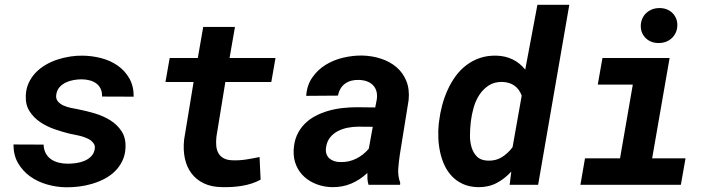

<svg xmlns="http://www.w3.org/2000/svg" viewBox="-20 -770 2975 800"><path d="M374.5 -147.9Q377 -160.2 372.1 -169.2Q367.2 -178.2 358.4 -184.8Q349.6 -191.4 337.6 -196Q325.7 -200.7 313.5 -203.9Q301.3 -207 289.8 -209Q278.3 -210.9 270.5 -212.9Q240.2 -220.2 207.3 -231.7Q174.3 -243.2 147.2 -261.5Q120.1 -279.8 103 -306.6Q85.9 -333.5 87.4 -371.1Q88.4 -400.4 99.6 -424.6Q110.8 -448.7 128.7 -467.3Q146.5 -485.8 169.7 -499.5Q192.9 -513.2 219 -521.7Q245.1 -530.3 272 -534.4Q298.8 -538.6 324.2 -538.1Q364.3 -537.6 402.3 -527.6Q440.4 -517.6 470.5 -496.6Q500.5 -475.6 518.8 -443.6Q537.1 -411.6 537.1 -367.2L405.3 -367.7Q405.8 -386.7 399.2 -400.4Q392.6 -414.1 380.9 -422.6Q369.1 -431.2 353.3 -435.3Q337.4 -439.5 319.3 -439.5Q304.2 -439.5 287.1 -436.5Q270 -433.6 254.9 -426.5Q239.7 -419.4 228.8 -407.5Q217.8 -395.5 214.8 -377.9Q211.4 -359.4 220.7 -348.1Q230 -336.9 244.6 -330.3Q259.3 -323.7 276.4 -320.3Q293.5 -316.9 306.2 -314.5Q338.9 -308.1 374.5 -297.6Q410.2 -287.1 439.2 -269Q468.3 -251 486.6 -223.1Q504.9 -195.3 502.9 -154.3Q501.5 -123.5 489.7 -99.4Q478 -75.2 459.2 -56.6Q440.4 -38.1 415.8 -25.1Q391.1 -12.2 364 -4.2Q336.9 3.9 308.8 7.3Q280.8 10.7 255.4 10.3Q214.8 9.8 175.8 -1.5Q136.7 -12.7 105.7 -34.9Q74.7 -57.1 55.4 -90.1Q36.1 -123 36.1 -168L161.6 -167.5Q162.6 -146 170.9 -130.9Q179.2 -115.7 193.1 -106.2Q207 -96.7 224.9 -92.3Q242.7 -87.9 262.7 -87.9Q277.8 -87.9 296.1 -90.3Q314.5 -92.8 330.8 -99.4Q347.2 -106 359.1 -117.7Q371.1 -129.4 374.5 -147.9Z M959 -657.7 936.5 -528.3H1127.9L1110.4 -428.2H918.9L881.8 -200.7Q879.4 -179.7 881.1 -162.1Q882.8 -144.5 890.4 -131.3Q897.9 -118.2 912.4 -110.4Q926.8 -102.5 949.7 -102.1Q978 -101.1 1005.9 -105.5Q1033.7 -109.9 1061.5 -115.7L1065.9 -21.5Q1048.3 -11.7 1028.6 -5.4Q1008.8 1 988 4.4Q967.3 7.8 946.3 9Q925.3 10.3 905.8 9.8Q861.3 9.3 829.3 -6.1Q797.4 -21.5 777.6 -47.9Q757.8 -74.2 750.2 -110.1Q742.7 -146 747.1 -188L786.6 -428.2H669.4L687 -528.3H804.2L826.7 -657.7Z M1515.6 0Q1511.7 -12.7 1511 -24.7Q1510.3 -36.6 1510.7 -49.3Q1480 -20.5 1443.6 -5.1Q1407.2 10.3 1364.3 9.8Q1331.1 9.3 1301 -1.7Q1271 -12.7 1248.8 -32.5Q1226.6 -52.2 1214.4 -80.6Q1202.1 -108.9 1203.6 -144Q1205.1 -179.2 1217 -206.1Q1229 -232.9 1248.5 -252.9Q1268.1 -272.9 1293.5 -286.4Q1318.8 -299.8 1347.7 -308.1Q1376.5 -316.4 1407 -319.8Q1437.5 -323.2 1467.3 -323.2L1543.5 -322.3L1549.8 -355Q1552.7 -374 1548.6 -389.2Q1544.4 -404.3 1534.4 -414.8Q1524.4 -425.3 1509.3 -430.9Q1494.1 -436.5 1475.1 -437Q1440.9 -438 1418 -421.6Q1395 -405.3 1388.2 -371.6L1255.9 -370.6Q1258.8 -414.6 1280.8 -446.5Q1302.7 -478.5 1335.9 -499.3Q1369.1 -520 1409.4 -529.5Q1449.7 -539.1 1489.3 -538.6Q1530.8 -537.6 1567.9 -525.4Q1605 -513.2 1632.1 -490Q1659.2 -466.8 1673.1 -432.6Q1687 -398.4 1682.6 -353L1646 -126Q1641.6 -97.2 1639.4 -67.1Q1637.2 -37.1 1647.5 -8.8L1647 0ZM1398.9 -94.7Q1433.6 -93.8 1464.1 -108.9Q1494.6 -124 1516.6 -150.4L1533.2 -241.7L1473.1 -242.2Q1451.2 -242.2 1428.7 -237.8Q1406.2 -233.4 1387.2 -223.4Q1368.2 -213.4 1355 -196.8Q1341.8 -180.2 1338.4 -154.8Q1336.4 -139.6 1340.3 -128.4Q1344.2 -117.2 1352.5 -109.9Q1360.8 -102.5 1372.8 -98.6Q1384.8 -94.7 1398.9 -94.7Z M1809.6 -265.1Q1813.5 -297.9 1822.3 -331.1Q1831.1 -364.3 1845 -395Q1858.9 -425.8 1878.2 -452.4Q1897.5 -479 1922.9 -498.3Q1948.2 -517.6 1979.5 -528.3Q2010.7 -539.1 2048.8 -538.1Q2085.4 -537.1 2115.5 -522.7Q2145.5 -508.3 2168.5 -480L2219.2 -750H2352.1L2222.2 0H2103.5L2110.4 -55.2Q2082.5 -24.4 2048.1 -6.8Q2013.7 10.7 1970.7 9.8Q1935.5 8.8 1909.2 -3.2Q1882.8 -15.1 1863.8 -34.9Q1844.7 -54.7 1832.5 -80.6Q1820.3 -106.4 1814 -135.5Q1807.6 -164.6 1806.4 -195.1Q1805.2 -225.6 1808.1 -254.4ZM1940.9 -254.4Q1938.5 -232.4 1938.2 -206.1Q1938 -179.7 1944.8 -156.5Q1951.7 -133.3 1967.5 -117.4Q1983.4 -101.6 2013.2 -100.6Q2046.9 -99.6 2071.8 -115.5Q2096.7 -131.3 2115.7 -156.7L2153.8 -371.6Q2133.3 -426.3 2073.2 -428.7Q2040 -429.2 2016.6 -414.1Q1993.2 -398.9 1977.5 -375Q1961.9 -351.1 1953.6 -321.8Q1945.3 -292.5 1941.9 -264.6Z M2490.2 -528.3H2770L2697.3 -110.4H2836.4L2816.9 0H2398.4L2417.5 -110.4H2563.5L2616.7 -417.5H2470.7ZM2649.9 -661.1Q2649.9 -677.7 2655.8 -691.4Q2661.6 -705.1 2672.1 -715.1Q2682.6 -725.1 2696.5 -730.7Q2710.4 -736.3 2726.6 -736.3Q2742.2 -736.8 2755.9 -731.9Q2769.5 -727.1 2779.8 -717.8Q2790 -708.5 2796.1 -695.3Q2802.2 -682.1 2802.2 -666Q2802.2 -649.4 2796.4 -635.7Q2790.5 -622.1 2780.3 -612.1Q2770 -602.1 2755.9 -596.4Q2741.7 -590.8 2725.6 -590.8Q2710 -590.3 2696.3 -595.2Q2682.6 -600.1 2672.4 -609.4Q2662.1 -618.7 2656 -631.8Q2649.9 -645 2649.9 -661.1Z"/></svg>

Font: TypoPRO Roboto Mono
Style: Bold Italic
Weight: 700
Designer: Google
Version: Version 2.000986; 2015; ttfautohint (v1.3)